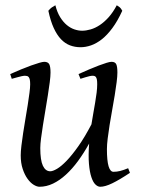

<svg xmlns="http://www.w3.org/2000/svg" viewBox="-20 -693 539 733"><path d="M476.1 -33.2Q436.5 -6.8 408.9 6.6Q381.3 20 362.8 20Q353.5 20 344.5 11.5Q335.4 2.9 328.9 -16.6Q322.3 -36.1 319.6 -67.6Q316.9 -99.1 320.3 -145Q300.3 -108.9 278.1 -78.6Q255.9 -48.3 231.9 -26.4Q208 -4.4 182.6 7.8Q157.2 20 130.9 20Q121.1 20 108.6 12.5Q96.2 4.9 85.2 -10.3Q74.2 -25.4 66.7 -47.9Q59.1 -70.3 59.1 -100.1Q59.1 -114.7 61.8 -137.2Q64.5 -159.7 68.4 -185.5Q72.3 -211.4 77.1 -239.3Q82 -267.1 85.9 -292.5Q89.8 -317.9 92.5 -338.4Q95.2 -358.9 95.2 -371.1Q95.2 -382.3 93.8 -388.9Q92.3 -395.5 89.6 -398.7Q86.9 -401.9 83.3 -402.8Q79.6 -403.8 75.2 -403.8Q70.8 -403.8 62.5 -402.1Q54.2 -400.4 45.9 -397.9Q36.1 -395.5 24.9 -392.1L19 -410.2Q39.6 -419.4 60.3 -428Q81.1 -436.5 98.6 -442.9Q116.2 -449.2 129.6 -453.1Q143.1 -457 148.9 -457Q163.1 -457 168 -447.8Q172.9 -438.5 172.9 -416Q172.9 -401.9 169.9 -378.9Q167 -356 162.6 -328.6Q158.2 -301.3 153.3 -272Q148.4 -242.7 144 -215.3Q139.6 -188 136.7 -165Q133.8 -142.1 133.8 -127.9Q133.8 -81.1 143.8 -60.1Q153.8 -39.1 171.9 -39.1Q181.6 -39.1 197.8 -48.6Q213.9 -58.1 234.4 -79.3Q254.9 -100.6 279.1 -134.8Q303.2 -168.9 329.1 -218.3Q332.5 -239.3 336.2 -260.5Q339.8 -281.7 343.3 -301.5Q346.7 -321.3 348.9 -339.1Q351.1 -356.9 351.1 -371.1Q351.1 -382.3 349.9 -388.9Q348.6 -395.5 346.2 -398.7Q343.8 -401.9 340.6 -402.8Q337.4 -403.8 333 -403.8Q328.6 -403.8 321 -402.1Q313.5 -400.4 305.7 -397.9Q296.9 -395.5 287.1 -392.1L279.8 -410.2Q300.3 -419.4 320.3 -428Q340.3 -436.5 357.2 -442.9Q374 -449.2 386.7 -453.1Q399.4 -457 405.8 -457Q419.4 -457 423.8 -447.8Q428.2 -438.5 428.2 -416Q428.2 -401.9 425.3 -379.2Q422.4 -356.4 418 -329.3Q413.6 -302.2 408.2 -272.7Q402.8 -243.2 398.4 -215.6Q394 -188 391.1 -164.1Q388.2 -140.1 388.2 -124Q388.2 -79.6 394.5 -58.3Q400.9 -37.1 413.1 -37.1Q425.8 -37.1 438.7 -40.3Q451.7 -43.5 469.2 -50.8ZM446.8 -651.9Q428.7 -612.3 408.9 -585.7Q389.2 -559.1 368.7 -543Q348.1 -526.9 327.6 -519.8Q307.1 -512.7 287.6 -512.7Q266.1 -512.7 247.3 -519.8Q228.5 -526.9 212.9 -543.2Q197.3 -559.6 185.1 -586.2Q172.9 -612.8 164.6 -651.9Q171.4 -660.2 177.7 -664.6Q184.1 -668.9 191.4 -672.9Q198.2 -646 209.7 -627.4Q221.2 -608.9 235.1 -597.4Q249 -585.9 264.2 -580.8Q279.3 -575.7 293.5 -575.7Q308.6 -575.7 326.2 -580.8Q343.8 -585.9 361.1 -597.4Q378.4 -608.9 395 -627.4Q411.6 -646 425.8 -672.9Q432.6 -668.9 437.3 -665Q441.9 -661.1 446.8 -651.9Z"/></svg>

Font: Gentium Plus Phon
Style: Italic
Weight: 400
Italic angle: -8°
Designer: J. Victor Gaultney, Annie Olsen, Iska Routamaa, Becca Hirsbrunner
Foundry: SIL International
Version: Version 5.000